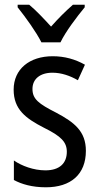

<svg xmlns="http://www.w3.org/2000/svg" viewBox="-20 -786 421 816"><path d="M156 -606H237C259 -652 307 -715 340 -755V-766H290C255 -735 231 -711 197 -673C166 -707 132 -743 104 -766H55V-755C90 -711 134 -650 156 -606ZM345 -145C345 -228 296 -266 219 -307C144 -345 118 -365 118 -408C118 -450 150 -477 203 -477C241 -477 278 -464 311 -445L341 -511C300 -534 255 -547 204 -547C105 -547 38 -492 38 -405C38 -321 89 -283 167 -243C240 -207 264 -182 264 -141C264 -92 233 -62 173 -62C123 -62 72 -81 39 -104V-21C72 -3 117 10 175 10C281 10 345 -45 345 -145Z"/></svg>

Font: Noto Sans Malayalam Condensed
Style: Regular
Weight: 400
Width: 3
Designer: Jelle Bosma - Monotype Design Team
Foundry: Monotype Imaging Inc.
Version: Version 2.104